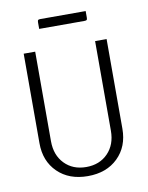

<svg xmlns="http://www.w3.org/2000/svg" viewBox="-72 -648 544 707"><g transform="rotate(-10 200.0 -295.0)"><path d="M117 -560V-584Q117 -591 119 -593Q121 -595 128 -595H297V-571Q297 -564 295 -562Q293 -560 286 -560ZM45 -480H88V-145Q88 -93 119 -61Q150 -29 200 -29Q250 -29 281 -61Q312 -93 312 -145V-480H355V-145Q355 -78 312.5 -36.5Q270 5 200 5Q130 5 87.5 -36.5Q45 -78 45 -145Z"/></g></svg>

Font: Glametrix
Style: Light
Weight: 300
Designer: gluk
Foundry: gluk
Version: Version 0.40